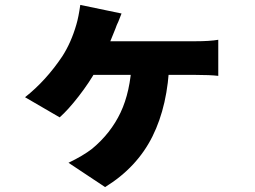

<svg xmlns="http://www.w3.org/2000/svg" viewBox="-20 -655 1040 782"><path d="M462 -567Q455 -553 450 -538Q409 -433 374 -373Q344 -319 301 -263.5Q258 -208 223 -177L82 -259Q167 -326 234 -426Q270 -482 291 -555Q300 -585 307 -635L475 -600ZM391 -487H471H564H654H730H775Q835 -487 869 -493V-346Q836 -350 775 -350H730H654H562H469H386H328L336 -487ZM408 107 259 8Q319 -21 355 -49Q431 -112 471 -196.5Q511 -281 517 -404H670Q664 -226 601 -99.5Q538 27 408 107Z"/></svg>

Font: Merged Yaku Han JP Black
Style: Regular
Weight: 900
Designer: Ryoko NISHIZUKA 西塚涼子 (kana, bopomofo & ideographs); Paul D. Hunt (Latin, Greek & Cyrillic); Sandoll Communications 산돌커뮤니
Foundry: Adobe
Version: Version 2.004